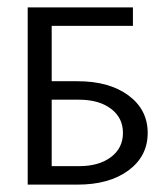

<svg xmlns="http://www.w3.org/2000/svg" viewBox="-20 -500 445 520"><path d="M120 -50H194Q248 -50 280.5 -74.5Q313 -99 313 -140Q313 -181 280.5 -205.5Q248 -230 194 -230H120ZM55 0V-480H340V-430H120V-280H190Q276 -280 328 -241.5Q380 -203 380 -140Q380 -77 328 -38.5Q276 0 190 0Z"/></svg>

Font: Glametrix
Style: Regular
Weight: 500
Designer: gluk
Foundry: gluk
Version: Version 0.40